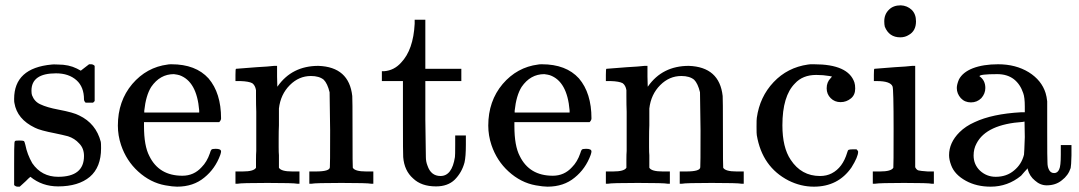

<svg xmlns="http://www.w3.org/2000/svg" viewBox="-20 -689 4045 720"><path d="M267 -388Q238 -414 190 -414Q98 -414 98 -349Q98 -338 100 -332Q109 -308 131 -298Q156 -286 199 -278Q257 -267 277 -256Q340 -226 358 -157Q359 -153 359 -133Q359 -62 317 -26Q274 10 198 10Q138 10 94 -26L86 -19L77 -10Q69 -2 65 1L54 11H46Q39 11 33 5V-74Q33 -142 34 -149Q34 -160 38 -161Q39 -162 54 -162Q66 -162 70 -160Q72 -158 75 -146Q82 -110 101 -77Q136 -26 198 -26Q295 -26 295 -104Q295 -133 277 -151Q260 -170 235 -178Q229 -180 212.5 -183.5Q196 -187 187 -189Q130 -200 111 -210Q44 -242 34 -303Q33 -306 33 -318Q33 -434 174 -447Q178 -448 198 -447Q238 -447 268 -432L283 -424L292 -431Q313 -447 314 -448H322Q329 -448 335 -442V-310L329 -304H301Q295 -310 295 -316Q295 -363 267 -388Z M802 -231H520V-216Q520 -142 540 -104Q576 -30 664 -30Q707 -30 736 -62Q756 -82 767 -114Q770 -125 773 -128Q776 -131 789 -131Q809 -131 809 -121Q809 -117 806 -108Q787 -56 746 -23Q705 11 644 11Q628 11 600 6Q544 -4 498 -46Q454 -86 434 -145Q422 -181 422 -218Q422 -310 476 -374Q530 -437 609 -447Q612 -448 623 -448Q714 -448 762 -395Q809 -340 809 -245Q809 -238 802 -231ZM727 -275Q718 -384 653 -407Q647 -409 632 -411Q580 -411 547 -363Q527 -331 521 -274V-267H727Z M942 -437Q963 -438 981.5 -439.5Q1000 -441 1008 -442H1016H1019V-402L1020 -364L1021 -365Q1075 -442 1174 -442Q1289 -438 1301 -329Q1302 -324 1302 -190Q1302 -61 1303 -60Q1311 -46 1353 -46H1364H1380V0H1372Q1358 -3 1260 -3Q1162 -3 1148 0H1140V-46H1156H1164Q1217 -46 1217 -62Q1218 -63 1218 -200Q1216 -341 1216 -343Q1208 -376 1194 -390Q1177 -404 1146 -404Q1101 -404 1067 -370Q1032 -335 1026 -282V-264V-219Q1025 -201 1025 -168V-137Q1025 -116 1026 -107V-84V-66V-60Q1034 -46 1076 -46H1087H1103V0H1095Q1082 -3 983 -3Q884 -3 871 0H863V-46H879H890Q932 -46 940 -60V-68V-91Q940 -111 941 -123V-162V-203V-270Q940 -293 940 -328V-351Q937 -369 926 -377Q913 -384 881 -385H863V-408Q863 -431 865 -431Q868 -431 942 -437Z M1535 -615H1575V-431H1710V-385H1575V-241Q1577 -104 1577 -100Q1577 -83 1583 -68Q1596 -29 1632 -29Q1675 -29 1686 -100Q1687 -105 1687 -146V-181H1727V-146Q1727 -102 1722 -80Q1712 -42 1685 -15Q1659 10 1615 10Q1560 10 1529 -20Q1496 -49 1492 -100Q1491 -105 1491 -248V-385H1412V-422H1421Q1458 -425 1484 -454Q1530 -502 1535 -600Z M2191 -231H1909V-216Q1909 -142 1929 -104Q1965 -30 2053 -30Q2096 -30 2125 -62Q2145 -82 2156 -114Q2159 -125 2162 -128Q2165 -131 2178 -131Q2198 -131 2198 -121Q2198 -117 2195 -108Q2176 -56 2135 -23Q2094 11 2033 11Q2017 11 1989 6Q1933 -4 1887 -46Q1843 -86 1823 -145Q1811 -181 1811 -218Q1811 -310 1865 -374Q1919 -437 1998 -447Q2001 -448 2012 -448Q2103 -448 2151 -395Q2198 -340 2198 -245Q2198 -238 2191 -231ZM2116 -275Q2107 -384 2042 -407Q2036 -409 2021 -411Q1969 -411 1936 -363Q1916 -331 1910 -274V-267H2116Z M2331 -437Q2352 -438 2370.5 -439.5Q2389 -441 2397 -442H2405H2408V-402L2409 -364L2410 -365Q2464 -442 2563 -442Q2678 -438 2690 -329Q2691 -324 2691 -190Q2691 -61 2692 -60Q2700 -46 2742 -46H2753H2769V0H2761Q2747 -3 2649 -3Q2551 -3 2537 0H2529V-46H2545H2553Q2606 -46 2606 -62Q2607 -63 2607 -200Q2605 -341 2605 -343Q2597 -376 2583 -390Q2566 -404 2535 -404Q2490 -404 2456 -370Q2421 -335 2415 -282V-264V-219Q2414 -201 2414 -168V-137Q2414 -116 2415 -107V-84V-66V-60Q2423 -46 2465 -46H2476H2492V0H2484Q2471 -3 2372 -3Q2273 -3 2260 0H2252V-46H2268H2279Q2321 -46 2329 -60V-68V-91Q2329 -111 2330 -123V-162V-203V-270Q2329 -293 2329 -328V-351Q2326 -369 2315 -377Q2302 -384 2270 -385H2252V-408Q2252 -431 2254 -431Q2257 -431 2331 -437Z M3080 -358Q3080 -381 3095 -396L3100 -402Q3096 -403 3090 -404Q3067 -408 3041 -408Q2990 -408 2961 -376Q2914 -329 2914 -219Q2914 -136 2945 -90Q2985 -29 3055 -29Q3080 -29 3099 -39Q3140 -60 3157 -117Q3159 -125 3162 -127Q3166 -129 3178 -129H3192Q3198 -123 3198 -120Q3198 -101 3173 -61Q3123 11 3032 11Q2983 11 2937 -12Q2838 -63 2818 -182Q2817 -186 2817 -214Q2817 -242 2818 -247Q2829 -326 2881 -381Q2933 -436 3010 -447Q3014 -447 3019 -448H3033Q3161 -448 3184 -380Q3187 -371 3187 -357Q3187 -333 3171 -320Q3154 -306 3132 -306Q3110 -306 3095 -321Q3080 -336 3080 -358Z M3399 -652Q3415 -636 3415 -609Q3415 -573 3388 -558Q3374 -549 3356 -549Q3314 -549 3298 -589Q3296 -597 3296 -609Q3296 -636 3314 -653Q3330 -669 3358 -669Q3382 -668 3399 -652ZM3335 -437Q3356 -438 3374.5 -439.5Q3393 -441 3401 -442H3409H3412V-62Q3417 -52 3424 -50Q3430 -48 3459 -46H3482V0H3474Q3463 -3 3370 -3Q3279 -3 3261 0H3253V-46H3269H3280Q3322 -46 3330 -60Q3331 -61 3331 -205Q3331 -356 3327 -365Q3319 -385 3268 -385H3257V-408Q3257 -431 3259 -431Q3263 -431 3335 -437Z M3583 -321Q3568 -338 3568 -359Q3568 -372 3576 -391Q3590 -418 3628 -433Q3667 -448 3723 -448Q3789 -448 3838 -418Q3886 -388 3901 -340Q3905 -327 3907 -309V-194Q3907 -91 3908 -80Q3908 -64 3913 -54Q3919 -40 3933 -40Q3946 -40 3952 -54Q3958 -66 3958 -109V-145H3998V-106Q3997 -67 3995 -59Q3986 -31 3962 -13Q3939 6 3905 6Q3881 6 3861 -12Q3841 -28 3834 -54V-58Q3828 -52 3822 -45Q3810 -31 3809 -30Q3759 11 3695 11Q3642 11 3602 -11Q3560 -34 3547 -69Q3539 -90 3539 -107Q3539 -154 3578 -193Q3601 -216 3635 -231Q3701 -262 3809 -268H3823V-290Q3823 -324 3817 -340Q3806 -373 3782 -392Q3757 -411 3720 -411Q3653 -411 3653 -403Q3675 -388 3675 -359Q3675 -338 3660 -321Q3644 -305 3621 -305Q3598 -305 3583 -321ZM3822 -233Q3818 -233 3817 -232Q3679 -223 3642 -151Q3631 -131 3631 -106Q3631 -72 3655 -49Q3680 -26 3714 -26Q3755 -26 3783 -50Q3811 -73 3820 -109Q3821 -116 3823 -175Z"/></svg>

Font: KaTeX_Main
Style: Regular
Weight: 400
Version: Version